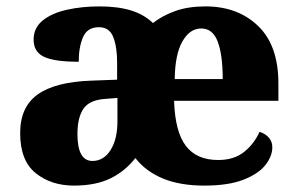

<svg xmlns="http://www.w3.org/2000/svg" viewBox="-20 -570 929 600"><path d="M211 10Q140 10 91.5 -29Q43 -68 43 -154Q43 -236 98 -275Q153 -314 265 -318L346 -321V-375Q346 -423 334 -454Q322 -485 289 -485Q253 -485 239.5 -454Q226 -423 226 -377Q150 -377 117.5 -392.5Q85 -408 85 -446Q85 -483 113.5 -506Q142 -529 189 -539.5Q236 -550 291 -550Q348 -550 389 -537.5Q430 -525 458 -498Q487 -521 527.5 -535.5Q568 -550 622 -550Q723 -550 786.5 -489Q850 -428 850 -309V-255H524Q527 -159 560.5 -114.5Q594 -70 662 -70Q711 -70 742.5 -95Q774 -120 791 -158Q808 -153 819.5 -140.5Q831 -128 831 -110Q831 -82 809.5 -54.5Q788 -27 741 -8.5Q694 10 618 10Q543 10 489.5 -12Q436 -34 403 -76Q371 -35 325 -12.5Q279 10 211 10ZM676 -323Q676 -398 660.5 -439.5Q645 -481 609 -481Q573 -481 550 -440.5Q527 -400 526 -323ZM269 -67Q304 -67 325.5 -101Q347 -135 347 -191V-264L310 -261Q260 -258 241 -230.5Q222 -203 222 -151Q222 -67 269 -67Z"/></svg>

Font: Noto Serif ExtraBold
Style: Regular
Weight: 800
Designer: Monotype Design Team
Foundry: Monotype Imaging Inc.
Version: Version 2.014